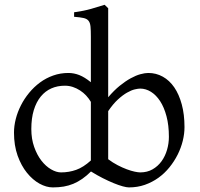

<svg xmlns="http://www.w3.org/2000/svg" viewBox="-20 -777 843 811"><path d="M693.4 -199.2Q693.4 -248 683.3 -285.9Q673.3 -323.7 656.5 -349.6Q639.6 -375.5 617.7 -389.2Q595.7 -402.8 572.3 -402.8Q563.5 -402.8 549.1 -399.4Q534.7 -396 516.6 -385.7Q498.5 -375.5 478 -356.7Q457.5 -337.9 437 -307.6V-104.5Q456.5 -89.8 476.8 -79.3Q497.1 -68.8 515.4 -62Q533.7 -55.2 548.6 -52Q563.5 -48.8 572.3 -48.8Q602.1 -48.8 624.5 -61.8Q647 -74.7 662.4 -95.9Q677.7 -117.2 685.5 -144Q693.4 -170.9 693.4 -199.2ZM237.8 -48.8Q271.5 -48.8 301.8 -59.6Q332 -70.3 363.8 -99.1V-346.7Q355.5 -360.8 344 -373.3Q332.5 -385.7 318.1 -395Q303.7 -404.3 287.6 -409.7Q271.5 -415 253.9 -415Q222.7 -415 196.8 -403.6Q170.9 -392.1 152.1 -369.1Q133.3 -346.2 122.8 -312Q112.3 -277.8 112.3 -231.9Q112.3 -190.4 124.3 -156.5Q136.2 -122.6 154.8 -98.6Q173.3 -74.7 195.6 -61.8Q217.8 -48.8 237.8 -48.8ZM759.3 -240.2Q759.3 -211.9 752 -182.1Q744.6 -152.3 730.5 -124Q716.3 -95.7 695.8 -70.3Q675.3 -44.9 649.2 -26.1Q623 -7.3 591.8 3.7Q560.5 14.6 524.4 14.6Q515.1 14.6 498.3 10Q481.4 5.4 460 -3.4Q438.5 -12.2 413.8 -24.7Q389.2 -37.1 364.3 -52.7Q345.7 -34.2 327.4 -21.5Q309.1 -8.8 289.8 -0.7Q270.5 7.3 249.3 11Q228 14.6 203.1 14.6Q175.8 14.6 147 -1.2Q118.2 -17.1 94 -46.9Q69.8 -76.7 54.4 -119.6Q39.1 -162.6 39.1 -216.8Q39.1 -244.6 46.6 -274.4Q54.2 -304.2 68.4 -332Q82.5 -359.9 103 -384.8Q123.5 -409.7 148.9 -428.5Q174.3 -447.3 204.6 -458Q234.9 -468.8 269 -468.8Q292 -468.8 314.7 -460Q337.4 -451.2 363.8 -429.7V-622.1Q363.8 -648.9 362.3 -664.8Q360.8 -680.7 354 -689.2Q347.2 -697.8 333 -700.9Q318.8 -704.1 293 -706.1V-725.1Q333 -730.5 364.7 -739.5Q396.5 -748.5 421.9 -756.8L437 -742.2V-366.2Q461.4 -395 485.6 -414.6Q509.8 -434.1 532 -446.3Q554.2 -458.5 573.2 -463.6Q592.3 -468.8 606.4 -468.8Q639.6 -468.8 667.7 -453.1Q695.8 -437.5 716.1 -408Q736.3 -378.4 747.8 -335.9Q759.3 -293.5 759.3 -240.2Z"/></svg>

Font: Noto Serif Devanagari
Style: Regular
Weight: 400
Designer: Monotype Design Team
Foundry: Monotype Imaging Inc.
Version: Version 1.01